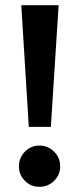

<svg xmlns="http://www.w3.org/2000/svg" viewBox="-20 -720 306 740"><path d="M76 -23Q53 -46 53 -79Q53 -112 76 -135.5Q99 -159 132 -159Q165 -159 188.5 -135.5Q212 -112 212 -79Q212 -46 188.5 -23Q165 0 132 0Q99 0 76 -23ZM62 -700H206L176 -231H91Z"/></svg>

Font: Lobster Two
Style: Bold
Weight: 700
Designer: Pablo Impallari
Foundry: Pablo Impallari. www.impallari.com
Version: Version 1.006